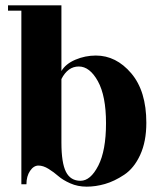

<svg xmlns="http://www.w3.org/2000/svg" viewBox="-20 -690 598 719"><path d="M210 -156Q210 -80 227 -46.5Q244 -13 281.5 -13Q319 -13 348 -69.5Q377 -126 377 -228.5Q377 -331 346.5 -386Q316 -441 275 -441Q234 -441 210 -394ZM79 0H60V-650H10V-670H210V-424Q226 -451 262.5 -466.5Q299 -482 339 -482Q415 -482 471.5 -415.5Q528 -349 528 -230Q528 -160 505 -110Q482 -60 445 -35.5Q408 -11 373 -1Q338 9 304.5 9Q271 9 243 -3.5Q215 -16 198.5 -30.5Q182 -45 162 -57.5Q142 -70 124 -70Q106 -70 92.5 -50Q79 -30 79 0Z"/></svg>

Font: Rozha One
Style: Regular
Weight: 400
Designer: Tim Donaldson, Indian Type Foundry
Foundry: Indian Type Foundry
Version: Version 1.301;PS 1.0;hotconv 1.0.78;makeotf.lib2.5.61930; tt